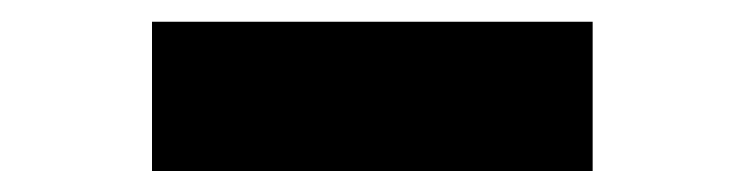

<svg xmlns="http://www.w3.org/2000/svg" viewBox="-20 -381 702 181"><path d="M123.3 -219.8V-360.5H538.7V-219.8Z"/></svg>

Font: Lexend Zetta
Style: Regular
Weight: 400
Designer: Bonnie Shaver-Troup, Thomas Jockin
Foundry: Lexend
Version: Version 1.007